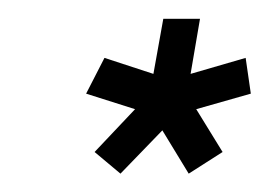

<svg xmlns="http://www.w3.org/2000/svg" viewBox="-20 -704 286 204"><path d="M108 -519.5 80.5 -542.5 123.5 -588 71.5 -604.5 91 -642.5 143 -625.5 153.5 -684H192.5L182.5 -625.5L241 -642.5L246.5 -604.5L188.5 -588L216.5 -542.5L180.5 -519.5L152.5 -565.5Z"/></svg>

Font: Anybody Medium
Style: Italic
Weight: 500
Italic angle: -10°
Designer: Tyler Finck
Foundry: Etcetera Type Company
Version: Version 1.010; ttfautohint (v1.8.3) -l 8 -r 50 -G 200 -x 14 